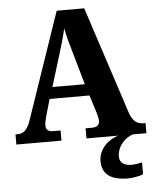

<svg xmlns="http://www.w3.org/2000/svg" viewBox="-62 -765 848 1056"><g transform="rotate(-5 362.0 -237.5)"><path d="M6 0H255V-56H214C185 -56 174 -69 174 -92C174 -110 183 -139 187 -155L210 -234H430L460 -139C463 -128 470 -107 470 -90C470 -64 451 -56 428 -56H393V0H569C513 14 459 67 459 130C459 205 508 239 603 239C623 239 666 233 686 223V158C663 163 644 166 627 166C589 166 562 151 562 116C562 53 610 13 649 0H724V-56H713C678 -56 654 -73 638 -118L443 -714H291L90 -127C70 -68 47 -56 14 -56H6ZM231 -298 290 -490C303 -530 314 -571 324 -614C332 -570 344 -528 356 -487L410 -298Z"/></g></svg>

Font: Noto Serif Hebrew SemiCondensed ExtraBold
Style: Regular
Weight: 800
Width: 4
Designer: Monotype Design Team
Foundry: Monotype Imaging Inc.
Version: Version 2.004